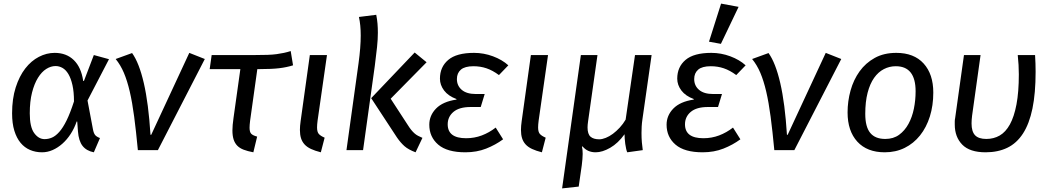

<svg xmlns="http://www.w3.org/2000/svg" viewBox="-20 -832 5811 1064"><path d="M500 12Q459 4 437.5 -23.5Q416 -51 412 -104L408 -158L405 -159Q392 -121 371.5 -89.5Q351 -58 325.5 -35.5Q300 -13 271.5 -0.5Q243 12 213 12Q177 12 146.5 -1Q116 -14 94 -40.5Q72 -67 59.5 -107.5Q47 -148 47 -204Q47 -285 67 -347.5Q87 -410 120 -452.5Q153 -495 195.5 -517Q238 -539 283 -539Q348 -539 389 -499Q430 -459 441 -384L445 -383L500 -527L584 -504L465 -275L495 -116Q499 -94 507 -84Q515 -74 534 -67ZM227 -61Q248 -61 268 -69.5Q288 -78 308.5 -101Q329 -124 349 -164.5Q369 -205 390 -270Q390 -323 381.5 -360.5Q373 -398 359 -421.5Q345 -445 326.5 -455.5Q308 -466 288 -466Q262 -466 236.5 -450Q211 -434 190.5 -401Q170 -368 157.5 -319Q145 -270 145 -204Q145 -128 169.5 -94.5Q194 -61 227 -61Z M744 0Q734 -106 723.5 -185.5Q713 -265 699 -325Q685 -385 666.5 -428.5Q648 -472 621 -505L712 -538Q751 -484 777 -371.5Q803 -259 814 -85H818L1029 -539L1115 -505L855 0Z M1406 -449 1366 -163Q1363 -139 1363 -124Q1363 -100 1372.5 -90.5Q1382 -81 1405 -75L1384 12Q1352 6 1330 -2.5Q1308 -11 1294.5 -25Q1281 -39 1274.5 -59.5Q1268 -80 1268 -109Q1268 -137 1274 -178L1312 -449H1142L1153 -527H1395Q1434 -527 1462.5 -528Q1491 -529 1513 -532Q1535 -535 1553.5 -539Q1572 -543 1591 -549L1604 -470Q1569 -459 1527.5 -454Q1486 -449 1419 -449Z M1697 -527H1792L1740 -164Q1737 -141 1737 -126Q1737 -101 1746.5 -90Q1756 -79 1779 -69L1758 12Q1726 4 1703.5 -6.5Q1681 -17 1667.5 -32Q1654 -47 1648 -66.5Q1642 -86 1642 -112Q1642 -123 1643 -135Q1644 -147 1646 -161Z M2065 -750Q2070 -725 2072 -701Q2074 -677 2074 -650Q2074 -615 2069.5 -571.5Q2065 -528 2057 -467L1992 0H1900L1967 -482Q1979 -570 1979 -635Q1979 -694 1969 -738ZM2278 -541 2344 -487 2145 -285 2240 -139Q2250 -123 2259 -112Q2268 -101 2277 -93Q2286 -85 2296.5 -79.5Q2307 -74 2321 -68L2283 12Q2243 -3 2221.5 -22Q2200 -41 2180 -70L2037 -288Z M2644 -239H2588Q2525 -239 2493 -212Q2461 -185 2461 -143Q2461 -66 2563 -66Q2609 -66 2650 -81.5Q2691 -97 2727 -125L2768 -60Q2726 -29 2674 -8.5Q2622 12 2559 12Q2458 12 2408.5 -30.5Q2359 -73 2359 -141Q2359 -192 2396.5 -230.5Q2434 -269 2509 -280L2510 -283Q2464 -300 2441 -330.5Q2418 -361 2418 -396Q2418 -461 2464 -500Q2510 -539 2607 -539Q2661 -539 2712 -520Q2763 -501 2797 -470L2745 -416Q2710 -442 2676 -453.5Q2642 -465 2604 -465Q2556 -465 2534 -446Q2512 -427 2512 -394Q2512 -357 2539 -334Q2566 -311 2617 -311H2666Z M2922 -527H3017L2965 -164Q2962 -141 2962 -126Q2962 -101 2971.5 -90Q2981 -79 3004 -69L2983 12Q2951 4 2928.5 -6.5Q2906 -17 2892.5 -32Q2879 -47 2873 -66.5Q2867 -86 2867 -112Q2867 -123 2868 -135Q2869 -147 2871 -161Z M3095 212 3199 -527H3291L3239 -160Q3236 -140 3236 -126Q3236 -89 3252.5 -74.5Q3269 -60 3301 -60Q3317 -60 3337 -68Q3357 -76 3376.5 -90.5Q3396 -105 3414.5 -125Q3433 -145 3447 -169L3499 -527H3591L3540 -170Q3537 -150 3536 -131Q3535 -112 3535 -95Q3535 -67 3537 -43.5Q3539 -20 3542 0L3456 12Q3453 6 3450 -7Q3447 -20 3445 -34.5Q3443 -49 3442 -63.5Q3441 -78 3441 -88Q3405 -38 3361.5 -13Q3318 12 3281 12Q3235 12 3208 -21L3205 -19Q3207 -12 3208 -2Q3209 8 3209 21Q3209 35 3207.5 51Q3206 67 3204 84L3187 202Z M3959 -239H3903Q3840 -239 3808 -212Q3776 -185 3776 -143Q3776 -66 3878 -66Q3924 -66 3965 -81.5Q4006 -97 4042 -125L4083 -60Q4041 -29 3989 -8.5Q3937 12 3874 12Q3773 12 3723.5 -30.5Q3674 -73 3674 -141Q3674 -192 3711.5 -230.5Q3749 -269 3824 -280L3825 -283Q3779 -300 3756 -330.5Q3733 -361 3733 -396Q3733 -461 3779 -500Q3825 -539 3922 -539Q3976 -539 4027 -520Q4078 -501 4112 -470L4060 -416Q4025 -442 3991 -453.5Q3957 -465 3919 -465Q3871 -465 3849 -446Q3827 -427 3827 -394Q3827 -357 3854 -334Q3881 -311 3932 -311H3981ZM3909 -601 3976 -812 4073 -794 3975 -589Z M4271 0Q4261 -106 4250.5 -185.5Q4240 -265 4226 -325Q4212 -385 4193.5 -428.5Q4175 -472 4148 -505L4239 -538Q4278 -484 4304 -371.5Q4330 -259 4341 -85H4345L4556 -539L4642 -505L4382 0Z M4886 -62Q4931 -62 4962.5 -85Q4994 -108 5014.5 -145.5Q5035 -183 5044.5 -230Q5054 -277 5054 -326Q5054 -465 4944 -465Q4909 -465 4878 -449Q4847 -433 4824 -400.5Q4801 -368 4788 -318Q4775 -268 4775 -201Q4775 -129 4802.5 -95.5Q4830 -62 4886 -62ZM4677 -209Q4677 -271 4693.5 -330.5Q4710 -390 4743.5 -436.5Q4777 -483 4827.5 -511Q4878 -539 4947 -539Q5045 -539 5098.5 -480Q5152 -421 5152 -319Q5152 -247 5133 -186.5Q5114 -126 5078.5 -81.5Q5043 -37 4993.5 -12.5Q4944 12 4883 12Q4785 12 4731 -47Q4677 -106 4677 -209Z M5322 -527H5414L5367 -191Q5364 -167 5364 -148Q5364 -103 5383.5 -82.5Q5403 -62 5446 -62Q5487 -62 5520 -81Q5553 -100 5576.5 -142.5Q5600 -185 5613 -253.5Q5626 -322 5626 -420Q5626 -471 5620 -527H5716Q5719 -480 5719 -434Q5719 -315 5701.5 -230.5Q5684 -146 5649 -92Q5614 -38 5562 -13Q5510 12 5442 12Q5354 12 5312.5 -30.5Q5271 -73 5271 -142V-159Q5271 -168 5273 -177Z"/></svg>

Font: Yekcdsyqcyvpieeyorgstswgcgt
Style: Regular
Weight: 400
Italic angle: -8°
Designer: Carrois Corporate & Edenspiekermann
Foundry: Carrois Corporate GbR & Edenspiekermann AG
Version: Version 2.001